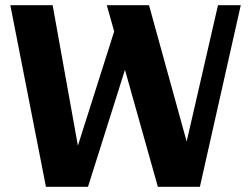

<svg xmlns="http://www.w3.org/2000/svg" viewBox="-20 -720 968 740"><path d="M588.4 0 391.6 -700H554.3L712.4 -127.4H688.6L820.2 -700H908L750.4 0ZM157.1 0 19.8 -700H182.9L285.8 -127.4H270.3L434.2 -643.4H522.5L319.1 0Z"/></svg>

Font: Sutasoma
Style: Regular
Weight: 400
Designer: Izhar Fathurrohim, Akbar Rohmanto, Arusyal Khofiqoini
Foundry: Kiwari Kolektiv
Version: Version 1.102